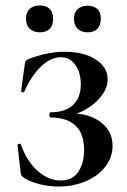

<svg xmlns="http://www.w3.org/2000/svg" viewBox="-20 -669 463 701"><path d="M287 -121Q287 -181 255.5 -210.5Q224 -240 164 -240Q163 -240 161.5 -243Q160 -246 160 -250Q160 -253 161.5 -256Q163 -259 164 -259Q219 -259 247 -286Q275 -313 275 -361Q275 -403 255.5 -431.5Q236 -460 201 -460Q166 -460 131 -427.5Q96 -395 69 -335Q68 -331 62.5 -332Q57 -333 57 -336L70 -431Q71 -443 74 -446.5Q77 -450 85 -454Q155 -480 215 -480Q287 -480 330 -451.5Q373 -423 373 -380Q373 -347 349 -317Q325 -287 290.5 -268Q256 -249 226 -247L240 -255Q306 -255 348.5 -222.5Q391 -190 391 -137Q391 -95 364.5 -60.5Q338 -26 292.5 -7Q247 12 194 12Q159 12 124.5 3.5Q90 -5 69 -19Q61 -24 58.5 -28Q56 -32 55 -42L44 -140Q44 -143 49.5 -144Q55 -145 56 -142Q78 -80 117.5 -45Q157 -10 202 -10Q245 -10 266 -42Q287 -74 287 -121ZM75 -601Q75 -624 88.5 -636.5Q102 -649 126 -649Q149 -649 161.5 -636.5Q174 -624 174 -601Q174 -577 161.5 -564Q149 -551 126 -551Q102 -551 88.5 -564Q75 -577 75 -601ZM250 -601Q250 -623 263.5 -635.5Q277 -648 300 -648Q323 -648 335.5 -636Q348 -624 348 -601Q348 -577 335.5 -564Q323 -551 300 -551Q277 -551 263.5 -564Q250 -577 250 -601Z"/></svg>

Font: Cormorant Unicase SemiBold
Style: Regular
Weight: 600
Designer: Christian Thalmann (Catharsis Fonts)
Foundry: Catharsis Fonts
Version: Version 4.000